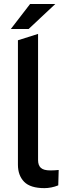

<svg xmlns="http://www.w3.org/2000/svg" viewBox="-20 -941 334 968"><path d="M204.3 7.5Q133 7.5 101.7 -24.5Q70.4 -56.5 70.4 -110.7V-738L171.9 -770V-134.1Q171.9 -107.6 186 -94.7Q200 -81.8 233.9 -81.8Q242.7 -81.8 253.5 -82.3Q264.3 -82.8 275.9 -84.1L273.7 -6.5Q256.5 0.5 238.4 4Q220.2 7.5 204.3 7.5ZM34.5 -794.7 131.6 -920.7H258.6L124.2 -794.7Z"/></svg>

Font: REM Medium
Style: Regular
Weight: 500
Designer: Octavio Pardo
Foundry: Ashler Design
Version: Version 1.005;gftools[0.9.28]